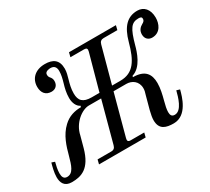

<svg xmlns="http://www.w3.org/2000/svg" viewBox="-141 -966 1335 1219"><g transform="rotate(-30 527.0 -356.0)"><path d="M2 -64C2 -24 17 12 71 12C142 12 207 -8 243 -137L265 -218C282 -301 356 -356 407 -356H497L417 -59C412 -41 403 -32 384 -32H284L276 0H618L626 -32H526C507 -32 503 -41 508 -59L588 -356H682C722 -356 762 -330 762 -278C762 -264 759 -250 753 -233L727 -137C720 -109 716 -87 716 -69C716 0 763 12 818 12C916 12 948 -109 960 -155L936 -162C925 -119 902 -32 851 -32C828 -32 822 -47 822 -68C822 -87 828 -115 836 -144C846 -181 856 -224 856 -262C856 -328 827 -372 739 -372L742 -381C813 -402 842 -499 853 -540C883 -649 904 -678 956 -678C973 -678 980 -674 980 -661C980 -648 970 -640 960 -635C940 -624 924 -607 924 -578C924 -544 947 -528 972 -528C1033 -528 1054 -584 1054 -627C1054 -690 1020 -724 974 -724C900 -724 855 -677 828 -578C796 -460 756 -392 659 -392H598L669 -653C674 -672 685 -680 703 -680H803L811 -712H467L459 -680H559C578 -680 583 -672 578 -653L506 -392H449C385 -392 362 -418 362 -470C362 -505 370 -535 378 -563C385 -587 392 -611 392 -635C392 -701 354 -724 296 -724C225 -724 182 -682 182 -622C182 -579 204 -550 247 -550C276 -550 296 -569 296 -600C296 -614 292 -624 281 -636C276 -643 274 -648 274 -659C274 -682 306 -684 314 -684C344 -684 354 -665 354 -640C354 -612 347 -586 339 -558C330 -528 322 -496 322 -460C322 -425 335 -393 361 -381L358 -372C312 -372 267 -360 229 -324C175 -274 154 -203 138 -143C121 -81 106 -32 62 -32C37 -32 30 -51 30 -76C30 -101 37 -132 43 -154L20 -162C14 -141 2 -98 2 -64Z"/></g></svg>

Font: Old Standard
Style: Italic
Weight: 400
Italic angle: -15.2°
Designer: Alexey Kryukov <alexios@thessalonica.org.ru>
Version: Version 2.0